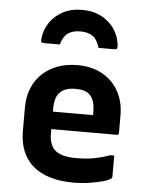

<svg xmlns="http://www.w3.org/2000/svg" viewBox="-57 -861 713 919"><g transform="rotate(5 300.0 -401.5)"><path d="M302 -550Q370 -550 420.5 -522Q471 -494 499 -444Q527 -394 527 -327V-244Q527 -241 526 -238.5Q525 -236 522.5 -235Q520 -234 517 -234H287Q270 -234 252.5 -234Q235 -234 218 -234H177L174 -318H396Q396 -322 396 -325Q396 -328 396 -332Q396 -361 390 -381.5Q384 -402 371 -414Q360 -426 343 -431Q326 -436 302 -436Q252 -436 227.5 -411.5Q203 -387 203 -332V-210Q203 -186 209.5 -167.5Q216 -149 228 -136Q244 -120 270.5 -113Q297 -106 332 -106Q368 -106 396 -109.5Q424 -113 448 -119.5Q472 -126 495 -134H514Q514 -109 514 -83.5Q514 -58 514 -32Q514 -30 513 -28Q512 -26 510 -24Q502 -16 474.5 -8Q447 0 408.5 6Q370 12 330 12Q265 12 215.5 -3.5Q166 -19 133.5 -48Q101 -77 84.5 -118.5Q68 -160 68 -212V-326Q68 -377 84.5 -418Q101 -459 132 -488.5Q163 -518 206 -534Q249 -550 302 -550ZM301 -712Q264 -712 241.5 -696Q219 -680 208 -641Q189 -641 170.5 -641Q152 -641 132 -641Q122 -641 119 -645Q116 -649 118 -663Q123 -707 147.5 -741.5Q172 -776 210.5 -795.5Q249 -815 294 -815H308Q353 -815 391.5 -795.5Q430 -776 454.5 -741.5Q479 -707 484 -663Q485 -649 482.5 -645Q480 -641 470 -641Q450 -641 431.5 -641Q413 -641 394 -641Q383 -680 360.5 -696Q338 -712 301 -712Z"/></g></svg>

Font: Recursive Monospace
Style: Bold
Weight: 700
Version: Version 1.047